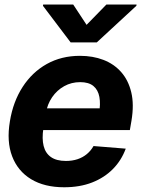

<svg xmlns="http://www.w3.org/2000/svg" viewBox="-20 -792 605 823"><path d="M254.9 10.7Q170.4 10.7 113.3 -23.9Q56.2 -58.6 32 -122.1Q7.8 -185.5 22.5 -272.5Q36.1 -356 76.9 -419.2Q117.7 -482.4 180.4 -517.6Q243.2 -552.7 322.8 -552.7Q377.9 -552.7 423.1 -535.4Q468.3 -518.1 499.3 -483.2Q530.3 -448.2 542.7 -396.2Q555.2 -344.2 543.5 -274.4L536.6 -234.4H76.2L91.3 -327.6H479L404.3 -304.2Q411.6 -346.2 406 -376.5Q400.4 -406.7 380.4 -423.3Q360.4 -439.9 323.7 -439.9Q286.1 -439.9 255.1 -422.6Q224.1 -405.3 203.6 -375.5Q183.1 -345.7 176.8 -307.6L166 -241.7Q159.2 -197.8 167 -166.5Q174.8 -135.3 198.5 -118.7Q222.2 -102.1 262.7 -102.1Q289.6 -102.1 312.3 -109.6Q335 -117.2 352.3 -131.6Q369.6 -146 380.9 -166L519 -154.8Q500.5 -104.5 463.9 -67.4Q427.2 -30.3 374.8 -9.8Q322.3 10.7 254.9 10.7ZM293.9 -772.5 351.1 -685.5 436 -772.5H565.4L564.5 -767.1L395 -610.4H282.7L164.1 -767.1L165 -772.5Z"/></svg>

Font: Inter Tight
Style: Bold Italic
Weight: 700
Italic angle: -9.39999°
Designer: Rasmus Andersson
Foundry: rsms
Version: Version 3.004